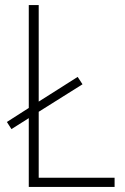

<svg xmlns="http://www.w3.org/2000/svg" viewBox="-20 -734 491 754"><path d="M93 0V-270L25 -227L7 -255L93 -310V-714H132V-335L285 -432L304 -403L132 -295V-36H430V0Z"/></svg>

Font: Noto Sans Arabic SemCond ExtLt
Style: Regular
Weight: 200
Width: 4
Designer: Monotype Design Team, Nadine Chahine, Nizar Qandah and Khaled Hosny
Foundry: Monotype Imaging Inc.
Version: Version 2.012; ttfautohint (v1.8.4.7-5d5b)